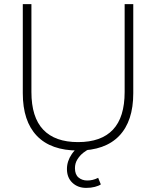

<svg xmlns="http://www.w3.org/2000/svg" viewBox="-20 -725 760 935"><path d="M360 8Q228 8 159.5 -63.5Q91 -135 91 -271V-705H133V-277Q133 -154 190.5 -93.5Q248 -33 360 -33Q473 -33 530 -93.5Q587 -154 587 -277V-705H629V-271Q629 -135 560.5 -63.5Q492 8 360 8ZM400 190Q359 190 332.5 165Q306 140 306 98Q306 60 329.5 25.5Q353 -9 396 -31L417 0Q402 6 385.5 19Q369 32 357 51Q345 70 345 94Q345 125 362.5 139.5Q380 154 405 154Q418 154 431 151Q444 148 458 141L471 173Q461 180 442 185Q423 190 400 190Z"/></svg>

Font: Nunito Sans 12pt ExtraLight
Style: Regular
Weight: 200
Version: Version 3.101;gftools[0.9.27]